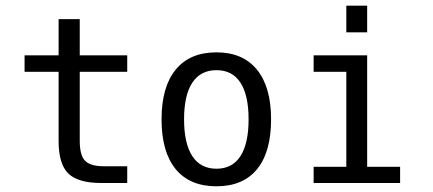

<svg xmlns="http://www.w3.org/2000/svg" viewBox="-20 -651 1540 683"><path d="M263.7 -583V-454.1H432.6V-395.5H263.7V-149.4Q263.7 -98.6 282.7 -79.1Q301.8 -59.6 348.6 -59.6H432.6V0H340.8Q257.8 0 223.1 -33.7Q188.5 -67.4 188.5 -149.4V-395.5H67.4V-454.1H188.5V-583Z M750 -401.4Q693.4 -401.4 664.1 -356.9Q634.8 -312.5 634.8 -226.6Q634.8 -140.6 664.1 -95.7Q693.4 -50.8 750 -50.8Q806.6 -50.8 835.4 -95.7Q864.3 -140.6 864.3 -226.6Q864.3 -312.5 835.4 -356.9Q806.6 -401.4 750 -401.4ZM750 -464.8Q843.8 -464.8 894 -403.3Q944.3 -341.8 944.3 -226.6Q944.3 -110.4 894.5 -49.3Q844.7 11.7 750 11.7Q655.3 11.7 605 -49.3Q554.7 -110.4 554.7 -226.6Q554.7 -341.8 605 -403.3Q655.3 -464.8 750 -464.8Z M1211.9 -630.9H1286.1V-536.1H1211.9ZM1095.7 -454.1H1286.1V-57.6H1403.3V0H1095.7V-57.6H1211.9V-395.5H1095.7Z"/></svg>

Font: BabelStone Flags
Style: Regular
Weight: 400
Designer: Andrew West
Foundry: BabelStone
Version: Version 4.12